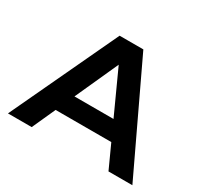

<svg xmlns="http://www.w3.org/2000/svg" viewBox="-136 -828 1061 1009"><g transform="rotate(30 394.5 -323.5)"><path d="M178 -141V-252H606V-141ZM17 0 321 -647H465L772 0H627L361 -583H425L161 0Z"/></g></svg>

Font: Syne
Style: Bold
Weight: 700
Designer: Lucas Descroix
Foundry: Bonjour Monde
Version: Version 2.200